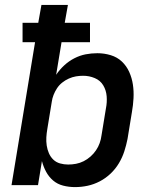

<svg xmlns="http://www.w3.org/2000/svg" viewBox="-20 -755 640 783"><path d="M286 8Q261 8 237.5 2Q214 -4 196.5 -19Q179 -34 168 -54.5Q157 -75 151 -98L135 0H27L123 -583H72V-662H136L149 -735H257L244 -662H347V-583H231L209 -450Q223 -471 242 -488.5Q261 -506 283.5 -517.5Q306 -529 329.5 -533.5Q353 -538 377 -538Q405 -538 431.5 -530Q458 -522 477 -504Q496 -486 507 -461.5Q518 -437 522 -410Q526 -383 524.5 -354.5Q523 -326 518 -298L500 -188Q495 -163 487 -138Q479 -113 465 -89.5Q451 -66 431 -47Q411 -28 387 -15.5Q363 -3 337.5 2.5Q312 8 286 8ZM258 -84Q274 -84 290 -87Q306 -90 321 -97.5Q336 -105 349 -116.5Q362 -128 371.5 -142Q381 -156 386.5 -171.5Q392 -187 394 -203L412 -313Q417 -338 415 -362.5Q413 -387 401 -407Q389 -427 366.5 -436.5Q344 -446 319 -446Q304 -446 289.5 -443.5Q275 -441 260.5 -434.5Q246 -428 233.5 -418Q221 -408 212.5 -395Q204 -382 198.5 -368Q193 -354 191 -339L173 -229Q170 -212 169 -195Q168 -178 170.5 -161.5Q173 -145 179.5 -130Q186 -115 197.5 -104Q209 -93 225 -88.5Q241 -84 258 -84Z"/></svg>

Font: Iosevka Curly SmBdEx
Style: Italic
Weight: 600
Width: 7
Italic angle: -9°
Monospace: yes
Designer: Belleve Invis
Foundry: Belleve Invis
Version: Version 11.1.0; ttfautohint (v1.8.3)